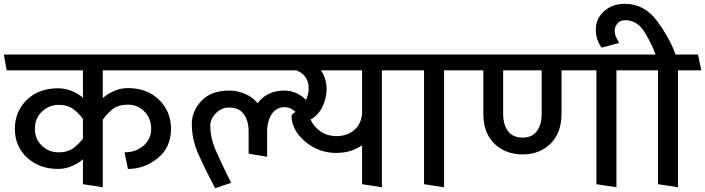

<svg xmlns="http://www.w3.org/2000/svg" viewBox="-31 -966 3698 1007"><path d="M274 -80Q176 -80 111.5 -139Q47 -198 47 -291Q47 -381 109.5 -442Q172 -503 274 -503Q312 -503 348.5 -487.5Q385 -472 404 -453V-597H4L-11 -680H903L918 -597H508V-451Q527 -470 563 -487Q599 -504 639 -504Q741 -504 803.5 -442.5Q866 -381 866 -291Q866 -193 796.5 -136.5Q727 -80 640 -80L622 -167Q682 -167 722 -202Q762 -237 762 -292Q761 -347 725.5 -382Q690 -417 641 -417Q585 -417 554.5 -389.5Q524 -362 508 -338V16L404 0V-131Q385 -112 348.5 -96Q312 -80 274 -80ZM152 -291Q152 -237 188.5 -202Q225 -167 276 -167Q326 -167 356.5 -191Q387 -215 404 -240V-342Q387 -367 356.5 -391.5Q326 -416 276 -416Q227 -416 189.5 -381Q152 -346 152 -291Z M1868 -597H1652Q1664 -581 1673 -555Q1682 -529 1682 -498Q1682 -454 1661.5 -409Q1641 -364 1598 -339Q1610 -308 1645 -280.5Q1680 -253 1733 -252Q1790 -252 1827 -284Q1864 -316 1868 -372ZM1574 -442Q1580 -455 1584 -470.5Q1588 -486 1588 -504Q1588 -538 1570 -562.5Q1552 -587 1523 -597H910Q906 -618 902.5 -638.5Q899 -659 895 -680H2079L2094 -597H1972V16L1868 0V-204Q1843 -187 1810 -175.5Q1777 -164 1731 -164Q1640 -164 1569 -224Q1498 -284 1498 -361L1508 -372Q1510 -373 1513 -375Q1516 -377 1519 -379Q1508 -390 1493.5 -397Q1479 -404 1462 -404Q1419 -404 1394.5 -368Q1370 -332 1370 -275V-144L1273 -160V-275Q1273 -331 1248.5 -366.5Q1224 -402 1170 -402Q1130 -402 1101 -372Q1072 -342 1072 -308Q1072 -245 1098.5 -182.5Q1125 -120 1181 -7Q1160 0 1139 7Q1118 14 1097 21Q1043 -82 1009 -158.5Q975 -235 975 -316Q975 -384 1026 -437.5Q1077 -491 1170 -491Q1215 -491 1255 -473.5Q1295 -456 1320 -425Q1344 -457 1379.5 -474Q1415 -491 1458 -491Q1495 -491 1524.5 -477Q1554 -463 1574 -442Z M2193 0V-597H2087L2072 -680H2403L2420 -597H2298V16Z M2914 -370Q2914 -269 2856.5 -212.5Q2799 -156 2709 -156Q2619 -157 2561.5 -213Q2504 -269 2504 -370V-597H2413Q2409 -618 2405.5 -638.5Q2402 -659 2398 -680H3308Q3312 -659 3316 -638.5Q3320 -618 3324 -597H3202V16L3097 0V-597H2914ZM2608 -597V-370Q2608 -312 2633 -278.5Q2658 -245 2710 -244Q2760 -245 2785 -278.5Q2810 -312 2810 -370V-597Z M3216 -741Q3193 -734 3169.5 -728Q3146 -722 3124 -716Q3111 -734 3102.5 -757.5Q3094 -781 3094 -811Q3094 -868 3137 -907Q3180 -946 3246 -946Q3350 -946 3417 -853.5Q3484 -761 3512 -680H3630Q3634 -659 3638.5 -638.5Q3643 -618 3647 -597H3525V16L3420 0V-597H3314L3299 -680H3407Q3392 -726 3352.5 -793Q3313 -860 3249 -860Q3221 -860 3207 -842.5Q3193 -825 3193 -806Q3193 -788 3199.5 -773Q3206 -758 3216 -741Z"/></svg>

Font: Palanquin Medium
Style: Regular
Weight: 500
Designer: Pria Ravichandran
Version: Version 1.0.4